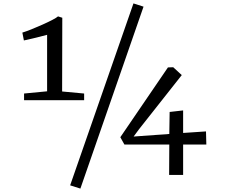

<svg xmlns="http://www.w3.org/2000/svg" viewBox="-20 -938 1323 1125"><path d="M821 -899 451 167 391 148 762 -918ZM256 -403V-734Q194 -717 120 -701L111 -747Q156 -761 229.5 -794Q303 -827 320 -842L345 -834L344 -402L473 -390V-351H121V-390ZM995 -544 1045 -498 794 -180 763 -138 972 -153 974 -282 1053 -291V-159L1187 -168L1189 -91H1053V87H971L972 -91H709L685 -134L964 -543Z"/></svg>

Font: Grenzecho Serif
Style: Serif-Regular
Weight: 400
Designer: Dan Reynolds
Foundry: Dan Reynolds
Version: Version 1.001; ttfautohint (v1.1) -l 5 -r 5 -G 72 -x 0 -D la